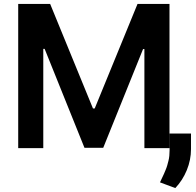

<svg xmlns="http://www.w3.org/2000/svg" viewBox="-20 -747 990 968"><path d="M71.8 -727.1H232.9L448.7 -200.2H457.5L673.3 -727.1H834.5V0H708V-499.5H701.2L500.5 -2H405.8L205.1 -500.5H198.2V0H71.8ZM942.9 -73.7V4.9Q942.9 59.1 921.9 110.6Q900.9 162.1 863.8 201.2L786.6 172.4Q788.6 168 796.1 152.1Q803.7 136.2 806.4 130.1Q809.1 124 814.9 109.9Q820.8 95.7 823.2 86.7Q825.7 77.6 829.1 64.5Q832.5 51.3 833.7 38.3Q835 25.4 835 11.7V-73.7Z"/></svg>

Font: Interop SemBd
Style: Regular
Weight: 600
Designer: Rasmus Andersson, Google, Jang Haemin
Foundry: jhaemin
Version: Version 1.007